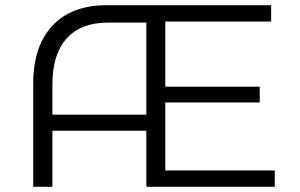

<svg xmlns="http://www.w3.org/2000/svg" viewBox="-20 -720 1157 740"><path d="M617 -63H1039V0H544V-216H182V0H108V-397Q108 -542 182 -621Q256 -700 392 -700H1025V-637H617V-386H981V-325H617ZM182 -278H544V-633H397Q292 -633 237 -572Q182 -511 182 -395Z"/></svg>

Font: mBank
Style: Regular
Weight: 400
Designer: Julieta Ulanovsky
Foundry: Julieta Ulanovsky
Version: Version 7.200;PS 007.200;hotconv 1.0.88;makeotf.lib2.5.64775